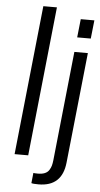

<svg xmlns="http://www.w3.org/2000/svg" viewBox="-63 -848 541 1037"><g transform="rotate(5 207.5 -329.5)"><path d="M147.9 147.9 153.8 92.3Q159.2 93.8 178.7 93.8Q200.7 93.8 215.6 87.6Q230.5 81.5 238.5 69.1Q246.6 56.6 250 44.2Q253.4 31.7 255.4 13.7L317.4 -578.1H390.6L327.6 20Q314.5 151.4 186.5 151.4Q156.2 151.4 147.9 147.9ZM325.7 -657.7 336.4 -757.3H410.2L399.4 -657.7ZM43.9 0 128.9 -809.6H202.6L117.7 0Z"/></g></svg>

Font: Oswald
Style: Light
Weight: 300
Designer: Vernon Adams
Foundry: Vernon Adams
Version: 3.0; ttfautohint (v0.95.6-bc232) -l 8 -r 50 -G 200 -x 0 -w "